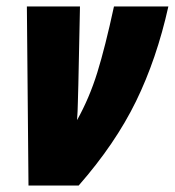

<svg xmlns="http://www.w3.org/2000/svg" viewBox="-20 -573 540 593"><path d="M68 0H223Q336 -129 400 -260Q464 -391 500 -553H332Q305 -428 280.5 -349Q256 -270 218 -202Q220 -229 220.5 -257.5Q221 -286 222 -313L227 -553H63Z"/></svg>

Font: Noto Sans Display Condensed Black
Style: Italic
Weight: 900
Width: 3
Italic angle: -192°
Designer: Monotype Design Team
Foundry: Monotype Imaging Inc.
Version: Version 1.900